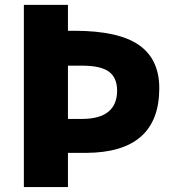

<svg xmlns="http://www.w3.org/2000/svg" viewBox="-20 -752 692 774"><path d="M253.9 -272.5H309.6Q380.9 -272.5 416.5 -301.3Q452.1 -330.1 452.1 -386.7Q452.1 -438.5 419.4 -462.9Q386.7 -487.3 309.6 -487.3H253.9ZM253.9 -135.7V2H76.2V-732.4H253.9V-627.9H280.3Q457 -627.9 539.6 -570.8Q622.1 -513.7 622.1 -396.5Q622.1 -136.7 326.2 -135.7Z"/></svg>

Font: Gen Shin Gothic Heavy
Style: Bold
Weight: 900
Designer: [Source Han Sans]
Ryoko NISHIZUKA  (kana & ideographs); Paul D. Hunt (Latin, Greek & Cyrillic); Wenlong ZHANG  (bopomofo
Version: Version 1.002.20150607